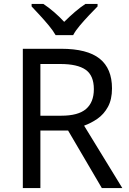

<svg xmlns="http://www.w3.org/2000/svg" viewBox="-20 -964 662 984"><path d="M294 -714Q427 -714 490.5 -663.5Q554 -613 554 -511Q554 -454 533 -416Q512 -378 479.5 -355.5Q447 -333 411 -320L607 0H502L329 -295H187V0H97V-714ZM289 -636H187V-371H294Q381 -371 421 -405.5Q461 -440 461 -507Q461 -577 419 -606.5Q377 -636 289 -636ZM265 -784Q252 -807 230 -833.5Q208 -860 184 -886Q160 -912 142 -931V-944H202Q228 -927 256 -903Q284 -879 309 -852Q336 -879 364 -903Q392 -927 418 -944H480V-931Q461 -912 436.5 -886Q412 -860 389.5 -833.5Q367 -807 355 -784Z"/></svg>

Font: Noto Sans Indic Siyaq Numbers
Style: Regular
Weight: 400
Designer: Monotype Design Team
Foundry: Monotype Imaging Inc.
Version: Version 2.002; ttfautohint (v1.8.4.7-5d5b)